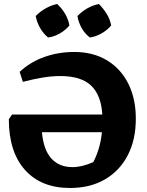

<svg xmlns="http://www.w3.org/2000/svg" viewBox="-20 -925 733 957"><path d="M329 12Q185 12 104.5 -78Q24 -168 24 -331L40 -354H490Q484 -451 434 -498.5Q384 -546 280 -546Q240 -546 193.5 -538.5Q147 -531 94 -517L78 -567Q131 -616 201 -641Q271 -666 350 -666Q443 -666 512 -625Q581 -584 619 -509Q657 -434 657 -333Q657 -228 616.5 -150.5Q576 -73 502.5 -30.5Q429 12 329 12ZM445 -117Q480 -184 488 -266H189Q197 -178 236 -135Q275 -92 341 -92Q389 -92 445 -117ZM265 -905Q289 -883 305 -855.5Q321 -828 326 -798Q307 -775 278.5 -758.5Q250 -742 220 -738Q197 -756 180.5 -784.5Q164 -813 158 -845Q179 -867 207 -883Q235 -899 265 -905ZM473 -905Q495 -883 512 -855.5Q529 -828 534 -798Q515 -775 486 -758.5Q457 -742 428 -738Q404 -756 387.5 -784.5Q371 -813 366 -845Q387 -867 414.5 -883Q442 -899 473 -905Z"/></svg>

Font: Piazzolla SC
Style: Bold
Weight: 700
Designer: Juan Pablo del Peral
Foundry: Huerta Tipografica
Version: Version 1.330